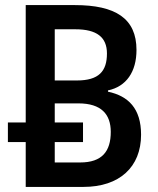

<svg xmlns="http://www.w3.org/2000/svg" viewBox="-20 -734 621 754"><path d="M81 0H308C449 0 534 -78 534 -205C534 -308 484 -357 404 -374V-379C476 -394 516 -452 516 -538C516 -662 433 -714 274 -714H81V-253H11V-176H81ZM195 -418V-619H276C360 -619 400 -588 400 -524C400 -454 368 -418 282 -418ZM195 -96V-176H306V-253H195V-328H288C378 -328 415 -285 415 -216C415 -140 381 -96 295 -96Z"/></svg>

Font: Noto Sans UI SemiCondensed Medium
Style: Regular
Weight: 500
Width: 4
Designer: Monotype Design Team
Foundry: Monotype Imaging Inc.
Version: Version 1.901